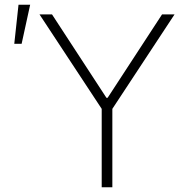

<svg xmlns="http://www.w3.org/2000/svg" viewBox="-20 -788 756 808"><path d="M146.3 -727.3 408 -329.9V0H452.8V-329.9L714.5 -727.3H661.9L432.9 -376.4H427.9L198.9 -727.3ZM40.1 -603.7H71L106.9 -768.1H57.9Z"/></svg>

Font: Karasuma Gothic
Style: Thin
Weight: 200
Designer: Rasmus Andersson / Ryoko Ishizuka
Foundry: rsms
Version: Version 1.00